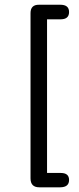

<svg xmlns="http://www.w3.org/2000/svg" viewBox="-20 -714 337 817"><path d="M109.9 44.9V-658.2Q109.9 -694.3 146 -693.8H236.8Q273.9 -693.8 273.9 -662.8Q273.9 -631.8 237.8 -631.8H180.2V22H238.8Q273.9 22 273.9 51.8Q273.9 82.5 236.8 83H147Q109.9 83 109.9 44.9Z"/></svg>

Font: CMU Typewriter Text Variable Width
Style: Medium
Weight: 500
Version: Version 0.7.0